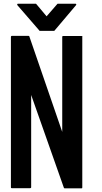

<svg xmlns="http://www.w3.org/2000/svg" viewBox="-20 -1036 561 1056"><path d="M432.6 -833Q432.6 -556.6 432.6 -4.9Q432.6 -2.9 431.6 -1Q430.7 0 427.7 0Q397.5 0 335.9 0Q334 0 333 -1Q332 -2.9 331.1 -3.9Q270.5 -173.8 151.4 -513.7Q151.4 -344.7 151.4 -5.9Q151.4 -3.9 149.4 -2Q148.4 -1 145.5 -1Q112.3 -1 44.9 -1Q43 -1 41 -2Q40 -3.9 40 -5.9Q40 -109.4 40 -316.4Q40 -488.3 40 -833Q40 -835 41 -836.9Q43 -837.9 44.9 -838.9Q75.2 -838.9 136.7 -838.9Q138.7 -838.9 139.6 -837.9Q141.6 -836.9 141.6 -835Q202.1 -660.2 322.3 -310.5Q322.3 -485.4 322.3 -833Q322.3 -835 323.2 -836.9Q324.2 -837.9 327.1 -837.9Q361.3 -837.9 428.7 -837.9Q431.6 -837.9 432.6 -836.9Q432.6 -835.9 433.6 -835Q433.6 -834 432.6 -833ZM76.2 -1006.8Q75.2 -1008.8 74.2 -1009.8Q74.2 -1010.7 74.2 -1010.7Q74.2 -1011.7 75.2 -1012.7Q76.2 -1014.6 77.1 -1015.6Q78.1 -1015.6 80.1 -1015.6Q111.3 -1015.6 174.8 -1015.6Q176.8 -1015.6 177.7 -1015.6Q178.7 -1014.6 179.7 -1013.7Q198.2 -991.2 236.3 -946.3Q255.9 -968.8 294.9 -1013.7Q295.9 -1014.6 296.9 -1015.6Q297.9 -1015.6 298.8 -1015.6Q331.1 -1015.6 393.6 -1015.6Q395.5 -1015.6 396.5 -1015.6Q398.4 -1014.6 399.4 -1012.7Q399.4 -1011.7 399.4 -1010.7Q399.4 -1010.7 399.4 -1009.8Q398.4 -1008.8 397.5 -1006.8Q358.4 -960.9 280.3 -868.2Q279.3 -867.2 278.3 -866.2Q277.3 -866.2 276.4 -866.2Q251 -866.2 200.2 -866.2Q198.2 -866.2 197.3 -866.2Q196.3 -867.2 196.3 -868.2Q156.2 -914.1 76.2 -1006.8Z"/></svg>

Font: Typeface
Style: Regular
Weight: 400
Version: Version 1.0